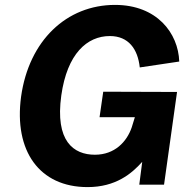

<svg xmlns="http://www.w3.org/2000/svg" viewBox="-20 -753 798 783"><path d="M337 10C452 10 517 -45 560 -93L548 0H649L702 -378L401 -379L386 -275H530L517 -233C497 -175 448 -122 367 -122C280 -122 204 -177 230 -364C254 -534 335 -606 428 -606C504 -606 542 -553 550 -478L711 -502C707 -618 620 -733 449 -733C252 -733 98 -588 66 -359C36 -137 141 10 337 10Z"/></svg>

Font: United Sans
Style: Bold Italic
Weight: 700
Italic angle: -8°
Designer: Pablo Impallari, Rodrigo Fuenzalida (Modified by Dan O. Williams)
Version: Version 1.000;PS 001.000;hotconv 1.0.88;makeotf.lib2.5.64775